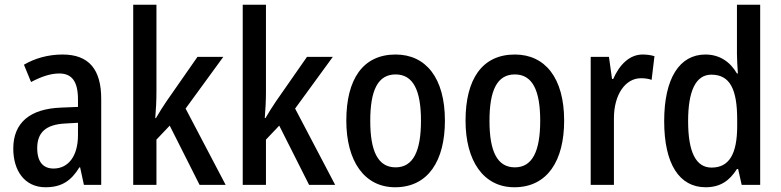

<svg xmlns="http://www.w3.org/2000/svg" viewBox="-20 -780 3295 810"><path d="M244 -550C183 -550 127 -534 81 -507L111 -434C153 -456 192 -470 230 -470C283 -470 309 -437 309 -360V-329L237 -326C106 -321 36 -262 36 -153C36 -60 84 10 172 10C240 10 280 -17 315 -74H318L334 0H407V-363C407 -486 356 -550 244 -550ZM256 -259 309 -262V-210C309 -120 267 -69 206 -69C163 -69 137 -96 137 -155C137 -220 172 -255 256 -259Z M640 -392V-760H542V0H640V-191L696 -250L822 0H932L763 -322L922 -540H813L682 -352C668 -332 651 -304 638 -282H635C638 -317 640 -356 640 -392Z M1102 -392V-760H1004V0H1102V-191L1158 -250L1284 0H1394L1225 -322L1384 -540H1275L1144 -352C1130 -332 1113 -304 1100 -282H1097C1100 -317 1102 -356 1102 -392Z M1857 -271C1857 -452 1776 -550 1649 -550C1511 -550 1441 -446 1441 -271C1441 -102 1516 10 1647 10C1787 10 1857 -103 1857 -271ZM1542 -270C1542 -399 1574 -466 1649 -466C1723 -466 1756 -399 1756 -271C1756 -142 1723 -74 1649 -74C1574 -74 1542 -143 1542 -270Z M2360 -271C2360 -452 2279 -550 2152 -550C2014 -550 1944 -446 1944 -271C1944 -102 2019 10 2150 10C2290 10 2360 -103 2360 -271ZM2045 -270C2045 -399 2077 -466 2152 -466C2226 -466 2259 -399 2259 -271C2259 -142 2226 -74 2152 -74C2077 -74 2045 -143 2045 -270Z M2691 -550C2635 -550 2593 -506 2567 -447H2562L2549 -540H2472V0H2570V-281C2570 -382 2619 -450 2684 -450C2700 -450 2716 -448 2729 -443L2741 -543C2725 -548 2707 -550 2691 -550Z M2957 10C3019 10 3058 -18 3089 -67H3094L3109 0H3187V-760H3089V-552C3089 -530 3091 -499 3093 -470H3089C3060 -520 3015 -550 2956 -550C2847 -550 2782 -450 2782 -269C2782 -88 2846 10 2957 10ZM2982 -73C2915 -73 2883 -140 2883 -269C2883 -394 2914 -465 2981 -465C3060 -465 3090 -403 3090 -275V-249C3090 -130 3056 -73 2982 -73Z"/></svg>

Font: Noto Sans Thai Cond Med
Style: Regular
Weight: 500
Width: 3
Designer: Monotype Design Team
Foundry: Monotype Imaging Inc.
Version: Version 2.002